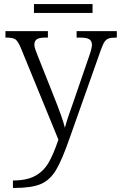

<svg xmlns="http://www.w3.org/2000/svg" viewBox="-20 -690 598 950"><path d="M44 203Q112 203 153.5 180.5Q195 158 219.5 116.5Q244 75 269 1L83 -453Q69 -486 56.5 -495Q44 -504 10 -504H7V-536H217V-504H204Q174 -504 162 -495.5Q150 -487 150 -468Q150 -459 155 -444.5Q160 -430 169 -408L243 -222Q291 -102 301 -58Q308 -84 320 -119.5Q332 -155 345 -191L421 -412Q435 -452 435 -468Q435 -487 422 -495.5Q409 -504 378 -504H359V-536H558V-504H554Q530 -504 517.5 -499.5Q505 -495 496.5 -482Q488 -469 478 -440L324 -5Q286 104 256.5 152.5Q227 201 182 220.5Q137 240 50 240H44ZM148 -670H438V-626H148Z"/></svg>

Font: Noto Serif Light
Style: Regular
Weight: 300
Designer: Monotype Design Team
Foundry: Monotype Imaging Inc.
Version: Version 1.001